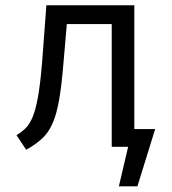

<svg xmlns="http://www.w3.org/2000/svg" viewBox="-20 -546 640 714"><path d="M479.5 -526.5V0H395.5V-456.5H228.5L216.5 -317.5Q209.5 -229.5 199.8 -174.2Q190 -119 174.5 -85Q159 -51 135.5 -29.8Q112 -8.5 77.5 11L41.5 -43Q60 -54.5 74.8 -68.8Q89.5 -83 101 -110Q112.5 -137 121.2 -185.5Q130 -234 136.5 -313.5L152.5 -526.5ZM557 -66 491 147H422L456.5 0H421L424 -66Z"/></svg>

Font: Fast_Mono
Style: Regular
Weight: 400
Monospace: yes
Designer: Carrois Corporate, Edenspiekermann AG, Nikita Prokopov
Foundry: Carrois Corporate, Edenspiekermann AG, Nikita Prokopov
Version: Version 5.002